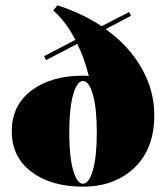

<svg xmlns="http://www.w3.org/2000/svg" viewBox="-20 -687 621 718"><path d="M152 -462 145 -477 262 -538Q226 -607 179 -648L195 -667Q288 -637 360 -589L463 -642L470 -628L375 -578Q462 -516 509.5 -432.5Q557 -349 557 -256Q557 -131 483 -60Q409 11 290 11Q171 11 97.5 -44.5Q24 -100 24 -196Q24 -293 97.5 -348.5Q171 -404 290 -404Q305 -404 312 -403Q295 -471 269 -523ZM290 0Q313 0 327.5 -51Q342 -102 342 -191Q342 -282 327.5 -333Q313 -384 290 -384Q268 -384 253.5 -333Q239 -282 239 -191Q239 -101 253.5 -50.5Q268 0 290 0Z"/></svg>

Font: Arapey Black-Display
Style: Regular
Weight: 900
Designer: Eduardo Rodriguez Tunni
Foundry: Eduardo Rodriguez Tunni
Version: Version 4.000